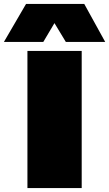

<svg xmlns="http://www.w3.org/2000/svg" viewBox="-81 -960 557 980"><path d="M59 0V-700H336V0ZM-61 -746 52 -940H349L456 -746H255L197 -842L140 -746Z"/></svg>

Font: Georama Expanded Black
Style: Regular
Weight: 900
Width: 7
Designer: Jean-Baptiste Levee
Foundry: Production Type
Version: Version 1.000